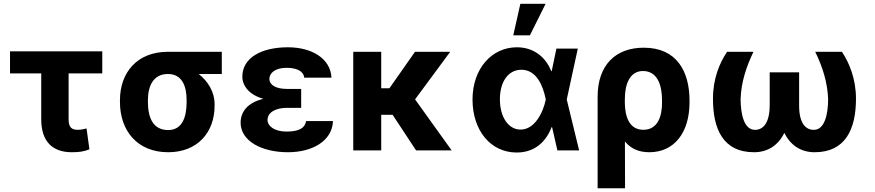

<svg xmlns="http://www.w3.org/2000/svg" viewBox="-20 -806 4692 1029"><path d="M33.7 -530.9V-412.6H201V-166.2C201 -47.6 261.4 9.9 365.1 9.9C403.1 9.9 429 6.4 459.2 -5.7L443.9 -117.5C428.3 -114 416.9 -110.4 394.9 -110.4C366.1 -110.4 347.7 -122.5 347.7 -165.5V-412.6H528.1V-530.9Z M622.9 -258.5C623.2 -105.8 715.6 9.9 881.4 9.9C1040.1 9.9 1130.3 -98.7 1130 -238.6V-248.6C1130.3 -313.2 1093.8 -371.4 1045.1 -409.4H1168.7V-528.4H880C714.5 -528.4 623.2 -416.9 622.9 -269.9ZM772.7 -269.9C773.1 -345.2 801.5 -409.4 880 -409.4C955.3 -409.4 980.1 -345.2 980.1 -269.9V-258.5C980.1 -175.8 955.3 -109 881.4 -109C799.7 -109 773.1 -175.8 772.7 -258.5Z M1269.5 -148.4C1269.9 -51.1 1380.7 9.9 1523.8 9.9C1649.1 9.9 1760.3 -47.2 1764.6 -157.3H1620.4C1615.1 -120.4 1583.5 -100.9 1516 -100.9C1450.3 -100.9 1414.4 -130 1413.7 -163C1414.4 -207.4 1463.4 -228 1516.7 -228H1594.1V-329.5H1516.7C1458.1 -329.5 1424 -350.9 1423.7 -383.5C1424 -414.8 1455.3 -442.5 1515.6 -442.5C1569.2 -442.5 1606.2 -425.8 1610.4 -389.9H1756.4C1751.4 -492.2 1651.6 -552.6 1523.1 -552.6C1381 -552.6 1279.1 -496.4 1278.8 -395.6C1279.1 -345.9 1315.3 -297.6 1391.7 -276.3C1307.2 -256.4 1269.9 -207.4 1269.5 -148.4Z M1873.2 0H2023.1V-190.7H2084.2L2209.9 0H2400.6L2204.5 -273.4L2392.8 -528.4H2204.2L2067.1 -333.1H2023.1V-528.4H1873.2Z M2747.5 11.4C2846.2 12.1 2906.6 -46.9 2936.1 -124.3H2938.9L2967.3 0H3083.8L3017.4 -272.7L3076.7 -545.5H2962L2936.8 -424.7H2934.3C2903.8 -502.5 2838.1 -552.6 2750 -552.6C2616.1 -552.6 2512.4 -438.6 2512.4 -272.7C2512.4 -105.8 2610.1 10.7 2747.5 11.4ZM2774.5 -432.2C2855.5 -432.2 2890.6 -345.9 2904.8 -274.1L2905.2 -272.7L2904.8 -271.3C2890.6 -202.8 2845.9 -111.5 2769.9 -111.5C2703.8 -111.5 2659.1 -180 2659.1 -273.8C2659.1 -366.1 2702.4 -432.2 2774.5 -432.2ZM2820 -616.8 2904.1 -785.5H2768.8L2730.8 -616.8Z M3182.9 203.1H3329.9L3329.2 -47.9C3359.4 -11 3400.9 9.9 3459.9 9.9C3594.5 9.9 3675.4 -96.6 3675.4 -257.1V-267C3675.4 -420.5 3609 -550.4 3430.4 -550.4C3279.1 -550.4 3183.2 -457.4 3182.9 -288.4ZM3328.8 -274.5C3328.8 -355.1 3355.1 -425.4 3426.1 -425.4C3502.1 -425.4 3528.4 -351.6 3528.1 -267V-257.1C3528.4 -185.4 3506.4 -110.4 3428.3 -110.4C3349.4 -110.4 3329.9 -186.4 3328.8 -251.8Z M3801.1 -277C3800.8 -116.1 3854.4 9.9 4021.3 9.9C4093.7 9.9 4150.6 -26.3 4183.6 -94.1C4216.6 -26.3 4273.4 9.9 4345.9 9.9C4512.1 9.9 4567.5 -115.4 4567.5 -277C4567.5 -382.8 4532 -468.8 4492.2 -528.4H4349.1C4389.6 -445.7 4414.4 -363.6 4418.3 -277C4418.3 -191.1 4398.8 -110.1 4341.6 -110.1C4297.2 -110.1 4262.4 -145.6 4262.8 -242.2V-418.3H4105.1V-242.2C4104.8 -145.6 4069.6 -110.1 4026.3 -110.1C3967.7 -110.1 3949.2 -193.2 3949.2 -277C3952.4 -363.6 3978 -445 4018.1 -528.4H3876.8C3837.4 -470.5 3800.8 -385.3 3801.1 -277Z"/></svg>

Font: Inter-Hewn
Style: Bold
Weight: 700
Designer: Rasmus Andersson
Foundry: rsms
Version: Version 3.012;git-f93a4a705